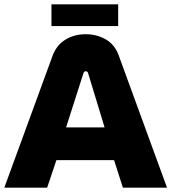

<svg xmlns="http://www.w3.org/2000/svg" viewBox="-20 -872 796 892"><path d="M0 0 225 -615Q244 -664 285 -688.5Q326 -713 378 -713Q430 -713 471.5 -689Q513 -665 531 -616L756 0H551L510 -128H242L199 0ZM287 -280H466L389 -533Q388 -537 385 -539Q382 -541 378 -541Q375 -541 372.5 -539Q370 -537 368 -533ZM219 -751V-852H529V-751Z"/></svg>

Font: MuseoModerno Thin ExtraBold
Style: Regular
Weight: 800
Version: Version 1.002